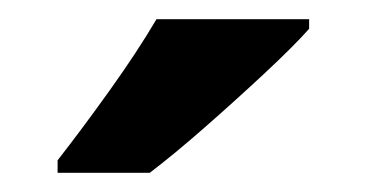

<svg xmlns="http://www.w3.org/2000/svg" viewBox="-20 -786 382 200"><path d="M302 -756Q286 -738 256 -710Q226 -682 193.5 -653.5Q161 -625 136 -606H40V-619Q65 -651 94 -691.5Q123 -732 143 -766H302Z"/></svg>

Font: Noto Sans Sinhala SemiCondensed
Style: Bold
Weight: 700
Width: 4
Designer: Jelle Bosma - Monotype Design Team
Foundry: Monotype Imaging Inc.
Version: Version 2.006; ttfautohint (v1.8.4.7-5d5b)